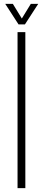

<svg xmlns="http://www.w3.org/2000/svg" viewBox="-20 -965 220 985"><path d="M70 0V-800H110V0ZM75 -840 7 -945H46L92 -870L138 -945H176L108 -840Z"/></svg>

Font: Big Shoulders Stencil Text SC Thin
Style: Regular
Weight: 100
Designer: Patric King
Foundry: XO Type Co
Version: Version 2.001